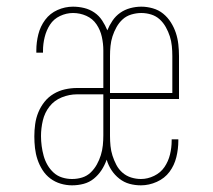

<svg xmlns="http://www.w3.org/2000/svg" viewBox="-20 -548 640 576"><path d="M196 8Q179 8 162 3Q145 -2 131 -12.5Q117 -23 107.5 -38Q98 -53 92.5 -69.5Q87 -86 85 -103.5Q83 -121 83 -139Q83 -157 85.5 -175.5Q88 -194 95 -211Q102 -228 113.5 -242.5Q125 -257 141 -266.5Q157 -276 175 -280Q193 -284 211 -284H290V-397Q290 -417 285.5 -437.5Q281 -458 269.5 -475Q258 -492 239 -500.5Q220 -509 199 -509Q179 -509 160 -500Q141 -491 130 -474Q119 -457 114 -436.5Q109 -416 109 -396V-390H89V-397Q89 -421 95 -445Q101 -469 115.5 -488.5Q130 -508 152.5 -518Q175 -528 199 -528Q216 -528 232.5 -524Q249 -520 263 -510.5Q277 -501 286.5 -486.5Q296 -472 302 -457Q308 -472 317.5 -486Q327 -500 340.5 -509.5Q354 -519 370.5 -523.5Q387 -528 404 -528Q421 -528 438.5 -523Q456 -518 469.5 -507Q483 -496 492.5 -481Q502 -466 507.5 -449.5Q513 -433 515 -415Q517 -397 517 -380V-251H310V-140Q310 -125 311.5 -110Q313 -95 317.5 -81Q322 -67 329 -53.5Q336 -40 347.5 -30Q359 -20 373.5 -15.5Q388 -11 403 -11Q423 -11 442.5 -20.5Q462 -30 473.5 -47Q485 -64 490 -84.5Q495 -105 495 -126V-130H515V-126Q515 -101 509 -76.5Q503 -52 488.5 -32.5Q474 -13 450.5 -2.5Q427 8 403 8Q385 8 368.5 3.5Q352 -1 338 -12Q324 -23 314.5 -37.5Q305 -52 300 -69Q294 -52 284.5 -37.5Q275 -23 261.5 -12Q248 -1 231 3.5Q214 8 196 8ZM310 -269H497V-380Q497 -395 495.5 -410Q494 -425 489.5 -439Q485 -453 477.5 -466.5Q470 -480 459 -490Q448 -500 433.5 -504.5Q419 -509 404 -509Q389 -509 374 -504.5Q359 -500 348 -490Q337 -480 329.5 -466.5Q322 -453 317.5 -439Q313 -425 311.5 -410Q310 -395 310 -380ZM196 -11Q212 -11 226.5 -15.5Q241 -20 252 -30.5Q263 -41 270.5 -54.5Q278 -68 282.5 -82.5Q287 -97 288.5 -112Q290 -127 290 -142V-265H211Q188 -265 165.5 -256Q143 -247 128.5 -228.5Q114 -210 108.5 -186.5Q103 -163 103 -140Q103 -125 105 -110Q107 -95 111 -80.5Q115 -66 122.5 -53Q130 -40 141 -30Q152 -20 166.5 -15.5Q181 -11 196 -11Z"/></svg>

Font: Iosevka HT Thin Extended
Style: Regular
Weight: 100
Width: 7
Monospace: yes
Designer: Belleve Invis
Foundry: Belleve Invis
Version: Version 32.3.0; ttfautohint (v1.8.4)